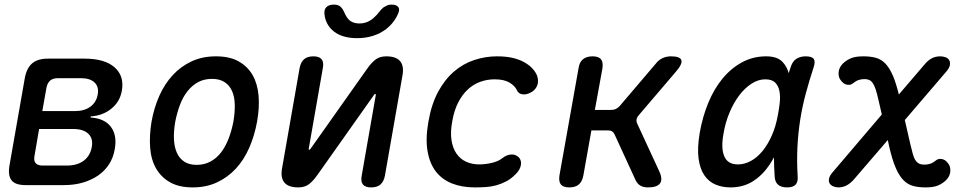

<svg xmlns="http://www.w3.org/2000/svg" viewBox="-20 -805 4240 835"><path d="M91 0Q47 0 30.5 -20.5Q14 -41 21 -84L88 -466Q96 -509 120 -529.5Q144 -550 188 -550H348Q435 -550 478 -512.5Q521 -475 510 -411Q502 -363 464.5 -332.5Q427 -302 375 -299L374 -294Q435 -290 462.5 -253Q490 -216 479 -156Q473 -120 454.5 -91Q436 -62 407 -42Q378 -22 340.5 -11Q303 0 258 0ZM150 -244 130 -127Q126 -106 135 -95.5Q144 -85 165 -85H270Q316 -85 344 -106Q372 -127 379 -165Q386 -202 364.5 -223Q343 -244 298 -244ZM232 -465Q210 -465 198 -454.5Q186 -444 182 -423L164 -322H307Q347 -322 373 -341Q399 -360 405 -394Q411 -427 391.5 -446Q372 -465 332 -465Z M818 10Q759 10 720 -12Q681 -34 659 -72Q637 -110 633 -162.5Q629 -215 639 -276Q650 -337 673 -388.5Q696 -440 731 -478Q766 -516 813 -538Q860 -560 919 -560Q979 -560 1018 -538Q1057 -516 1078.5 -478.5Q1100 -441 1104.5 -389Q1109 -337 1098 -276Q1087 -215 1064 -162.5Q1041 -110 1006 -72Q971 -34 924 -12Q877 10 818 10ZM835 -88Q868 -88 894.5 -102Q921 -116 940.5 -141Q960 -166 973.5 -200.5Q987 -235 995 -276Q1002 -317 1001 -351Q1000 -385 989 -409.5Q978 -434 956.5 -448Q935 -462 902 -462Q868 -462 842 -448Q816 -434 796 -409Q776 -384 763 -350Q750 -316 742 -275Q735 -234 736.5 -200Q738 -166 749 -141Q760 -116 781.5 -102Q803 -88 835 -88Z M1207 -75 1283 -509Q1288 -535 1302.5 -547.5Q1317 -560 1343 -560Q1368 -560 1378.5 -547.5Q1389 -535 1384 -509L1323 -160Q1322 -157 1322.5 -155.5Q1323 -154 1326 -154Q1328 -154 1329 -156L1332 -160L1576 -505Q1594 -531 1612.5 -545.5Q1631 -560 1660 -560Q1703 -560 1720.5 -538.5Q1738 -517 1730 -475L1654 -41Q1649 -15 1634.5 -2.5Q1620 10 1594 10Q1569 10 1558.5 -2.5Q1548 -15 1553 -41L1614 -390Q1615 -393 1614.5 -394.5Q1614 -396 1611 -396Q1609 -396 1608 -395L1605 -390L1361 -45Q1343 -19 1324.5 -4.5Q1306 10 1277 10Q1234 10 1216.5 -11.5Q1199 -33 1207 -75ZM1391 -745Q1389 -764 1400 -774.5Q1411 -785 1432 -785Q1443 -785 1450.5 -782Q1458 -779 1462 -775Q1471 -766 1476 -754Q1481 -742 1488 -731Q1505 -703 1543 -703Q1581 -703 1609 -731Q1620 -741 1628.5 -752.5Q1637 -764 1648 -773Q1656 -778 1663.5 -781.5Q1671 -785 1683 -785Q1704 -785 1712 -774.5Q1720 -764 1711 -745Q1695 -707 1660 -679Q1607 -639 1533 -639Q1458 -639 1420 -679Q1394 -707 1391 -745Z M1843 -275Q1856 -351 1885 -405Q1914 -459 1954 -493.5Q1994 -528 2042.5 -544Q2091 -560 2141 -560Q2181 -560 2210.5 -553Q2240 -546 2261.5 -533.5Q2283 -521 2296.5 -506Q2310 -491 2316 -475Q2324 -450 2315.5 -431Q2307 -412 2287 -402Q2268 -392 2251 -395Q2234 -398 2228 -413Q2219 -432 2195.5 -446Q2172 -460 2131 -460Q2098 -460 2068 -449Q2038 -438 2014 -415.5Q1990 -393 1972.5 -359Q1955 -325 1947 -278Q1938 -231 1943.5 -195.5Q1949 -160 1965.5 -136.5Q1982 -113 2007.5 -101.5Q2033 -90 2064 -90Q2090 -90 2118.5 -96.5Q2147 -103 2166 -118Q2182 -131 2201.5 -133Q2221 -135 2236 -121Q2242 -115 2244.5 -106.5Q2247 -98 2245.5 -88Q2244 -78 2238 -67Q2232 -56 2220 -45Q2202 -27 2181 -16Q2160 -5 2138 1Q2116 7 2092.5 8.5Q2069 10 2045 10Q1989 10 1946 -7Q1903 -24 1876 -58.5Q1849 -93 1839.5 -147Q1830 -201 1843 -275Z M2456 10Q2430 10 2419.5 -2.5Q2409 -15 2413 -42L2496 -508Q2500 -535 2515.5 -547.5Q2531 -560 2557 -560Q2583 -560 2593.5 -547.5Q2604 -535 2600 -508L2567 -327H2639Q2650 -327 2659 -331.5Q2668 -336 2676 -345L2831 -527Q2844 -544 2861 -552Q2878 -560 2898 -560Q2937 -560 2943 -544Q2949 -528 2921 -495L2758 -304Q2750 -295 2748.5 -286Q2747 -277 2751 -268L2848 -58Q2863 -24 2850 -7Q2837 10 2798 10Q2778 10 2764.5 2Q2751 -6 2743 -24L2653 -220Q2649 -229 2642 -233.5Q2635 -238 2624 -238H2552L2517 -42Q2512 -15 2497 -2.5Q2482 10 2456 10Z M3157 10Q3121 10 3091.5 -2.5Q3062 -15 3043 -43Q3024 -71 3018 -116Q3012 -161 3023 -227Q3035 -296 3060 -357Q3085 -418 3122 -463Q3159 -508 3207 -534Q3255 -560 3312 -560Q3360 -560 3383 -536Q3402 -516 3410 -487L3418 -511Q3426 -538 3443 -549Q3460 -560 3484 -560Q3511 -560 3519 -548.5Q3527 -537 3518 -511Q3499 -453 3484 -397Q3469 -341 3460 -283.5Q3451 -226 3448 -165.5Q3445 -105 3449 -38Q3451 -14 3440 -2Q3429 10 3403 10Q3377 10 3363.5 -2Q3350 -14 3349 -38Q3346 -81 3346 -121Q3337 -104 3327 -89Q3297 -44 3255 -17Q3213 10 3157 10ZM3189 -90Q3218 -90 3245.5 -105Q3273 -120 3296 -148Q3319 -176 3336.5 -215.5Q3354 -255 3363 -305Q3368 -330 3371 -357.5Q3374 -385 3370 -407.5Q3366 -430 3352 -445Q3338 -460 3308 -460Q3278 -460 3249 -441.5Q3220 -423 3195.5 -391Q3171 -359 3152.5 -315Q3134 -271 3126 -221Q3115 -160 3130 -125Q3145 -90 3189 -90Z M4094 -492 3915 -283 3939 -178Q3945 -154 3949.5 -136.5Q3954 -119 3961 -108.5Q3968 -98 3977 -93.5Q3986 -89 4000 -89Q4014 -89 4026 -93Q4038 -97 4050 -107Q4060 -116 4075.5 -113.5Q4091 -111 4102 -96Q4114 -83 4113 -61Q4112 -39 4094 -21Q4078 -6 4058.5 2Q4039 10 4005 10Q3974 10 3950.5 3.5Q3927 -3 3908.5 -22Q3890 -41 3875 -76Q3860 -111 3847 -168L3841 -196L3693 -24Q3679 -8 3662.5 1Q3646 10 3626 10Q3615 10 3604 5.5Q3593 1 3588 -7.5Q3583 -16 3585.5 -28.5Q3588 -41 3602 -57L3815 -307L3800 -372Q3794 -399 3788 -417Q3782 -435 3775 -444.5Q3768 -454 3759.5 -457.5Q3751 -461 3740 -461Q3726 -461 3714 -457Q3702 -453 3690 -443Q3680 -434 3664.5 -436.5Q3649 -439 3638 -454Q3626 -467 3627 -489Q3628 -511 3646 -529Q3662 -544 3681.5 -552Q3701 -560 3735 -560Q3766 -560 3789.5 -553.5Q3813 -547 3831 -528Q3849 -509 3864 -474Q3877 -443 3889 -394L4002 -526Q4016 -543 4032.5 -551.5Q4049 -560 4069 -560Q4081 -560 4092 -556Q4103 -552 4108 -543.5Q4113 -535 4111 -522Q4109 -509 4094 -492Z"/></svg>

Font: Maple Mono NL Medium
Style: Italic
Weight: 500
Italic angle: -10°
Monospace: yes
Designer: subframe7536
Version: Version 7.000